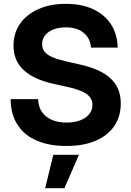

<svg xmlns="http://www.w3.org/2000/svg" viewBox="-20 -759 693 1013"><path d="M330.1 11.2Q238.3 11.2 172.6 -17.6Q106.9 -46.4 71.8 -101.8Q36.6 -157.2 36.1 -235.8H181.2Q182.1 -196.8 200.7 -169.2Q219.2 -141.6 252.4 -127Q285.6 -112.3 330.6 -112.3Q372.1 -112.3 402.8 -124Q433.6 -135.7 450.7 -156.7Q467.8 -177.7 467.8 -205.6Q467.8 -229.5 454.1 -246.8Q440.4 -264.2 411.9 -276.9Q383.3 -289.6 338.4 -299.8L261.2 -316.9Q156.7 -340.3 104 -390.1Q51.3 -439.9 51.3 -518.1Q51.3 -584.5 85.9 -634Q120.6 -683.6 182.9 -711.2Q245.1 -738.8 326.7 -738.8Q410.2 -738.8 470.9 -710.7Q531.7 -682.6 565.4 -630.9Q599.1 -579.1 601.1 -507.8H460Q456.1 -558.1 420.7 -586.4Q385.3 -614.7 327.1 -614.7Q290 -614.7 261.7 -603.5Q233.4 -592.3 217.8 -572.3Q202.1 -552.2 202.1 -525.9Q202.1 -502.4 215.6 -485.8Q229 -469.2 256.6 -457.3Q284.2 -445.3 325.7 -436L394.5 -420.4Q449.7 -408.7 491.5 -390.6Q533.2 -372.6 561.3 -347.2Q589.4 -321.8 603.3 -288.6Q617.2 -255.4 617.2 -213.4Q617.2 -144 582.5 -93.5Q547.9 -43 483.6 -15.9Q419.4 11.2 330.1 11.2ZM218.3 233.9 261.2 57.6H396.5L319.8 233.9Z"/></svg>

Font: Inter 28pt
Style: Bold
Weight: 700
Designer: Rasmus Andersson
Foundry: rsms
Version: Version 4.001;git-66647c0bb